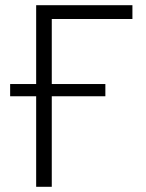

<svg xmlns="http://www.w3.org/2000/svg" viewBox="-20 -718 562 738"><path d="M119 -348H19V-395H119V-698H489V-645H179V-395H385V-348H179V0H119Z"/></svg>

Font: Plexus Sans Light
Style: Regular
Weight: 300
Version: Version 2.001;PS 002.001;hotconv 1.0.70;makeotf.lib2.5.58329